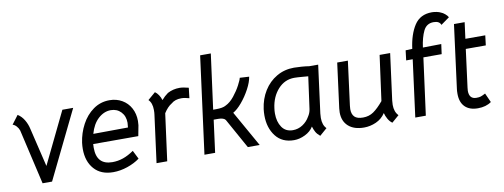

<svg xmlns="http://www.w3.org/2000/svg" viewBox="-62 -1073 3723 1417"><g transform="rotate(-10 1800.0 -364.5)"><path d="M21 -463 70 -528Q99 -510 118 -478Q137 -446 145 -409L214 -120L402 -508H483L235 1H164L69 -411Q63 -429 49.5 -444Q36 -459 21 -463Z M581 -191Q581 -63 699 -63Q741 -63 780 -76.5Q819 -90 861 -119L893 -55Q854 -26 800 -7.5Q746 11 693 11Q601 11 550.5 -46Q500 -103 500 -196Q500 -219 503 -243Q513 -314 546.5 -377Q580 -440 634 -478.5Q688 -517 756 -517Q808 -517 849.5 -493Q891 -469 914 -426.5Q937 -384 937 -330Q937 -320 935 -298Q928 -258 920 -219H582Q581 -210 581 -191ZM856 -295 857 -307Q859 -323 859 -330Q859 -380 829 -411.5Q799 -443 753 -443Q702 -443 659 -404Q616 -365 596 -293Z M1349 -506 1340 -429Q1306 -439 1281 -439Q1233 -439 1205 -414Q1173 -395 1145 -351L1098 1H1018L1065 -355Q1067 -367 1067 -389Q1067 -442 1040 -468L1097 -517Q1111 -508 1123.5 -489.5Q1136 -471 1142 -450Q1164 -476 1191 -495Q1232 -517 1281 -517Q1307 -517 1349 -506Z M1791 1H1702L1577 -224Q1564 -242 1522 -242H1489L1457 1H1377L1473 -727H1553L1498 -315H1520Q1571 -315 1594 -329Q1628 -345 1658.5 -383Q1689 -421 1709.5 -460Q1730 -499 1732 -513L1802 -509Q1796 -469 1769 -418.5Q1742 -368 1706.5 -326Q1671 -284 1640 -267Z M1863 -207Q1863 -231 1866 -255Q1876 -330 1913 -389.5Q1950 -449 2008.5 -483Q2067 -517 2139 -517Q2162 -517 2195.5 -514.5Q2229 -512 2252 -508H2319L2272 -150Q2270 -126 2270 -117Q2270 -63 2298 -36L2243 12Q2221 -6 2211 -24.5Q2201 -43 2194 -66Q2173 -31 2131 -10.5Q2089 10 2048 10Q1959 10 1911 -52Q1863 -114 1863 -207ZM2178 -142Q2195 -167 2199 -196L2232 -436L2196 -439Q2148 -443 2129 -443Q2056 -443 2006 -387.5Q1956 -332 1945 -248Q1942 -229 1942 -208Q1942 -146 1970 -105Q1998 -64 2052 -64Q2092 -64 2125.5 -86Q2159 -108 2178 -142Z M2414 -133Q2414 -143 2416 -163L2460 -499H2540L2497 -169Q2495 -151 2495 -143Q2495 -105 2514.5 -85.5Q2534 -66 2578 -66Q2623 -66 2657 -89.5Q2691 -113 2732 -162L2778 -500H2857L2811 -152Q2809 -130 2809 -120Q2809 -67 2838 -38L2784 9Q2766 -3 2752.5 -26.5Q2739 -50 2734 -72Q2707 -31 2663 -11.5Q2619 8 2573 8Q2498 8 2456 -29.5Q2414 -67 2414 -133Z M3102 -498 3240 -500 3230 -426H3093L3036 1H2957L3013 -426H2964L2973 -500L3023 -502Q3037 -609 3080.5 -676Q3124 -743 3212 -743Q3229 -743 3248 -739Q3267 -735 3278 -729Q3292 -724 3307.5 -711Q3323 -698 3330 -685L3266 -639Q3260 -655 3246.5 -662Q3233 -669 3212 -669Q3159 -669 3135.5 -621Q3112 -573 3102 -498Z M3294 -118Q3294 -141 3296 -153L3358 -629H3438L3422 -507H3571L3562 -433H3412L3375 -149Q3373 -131 3373 -126Q3373 -64 3427 -64Q3448 -64 3460 -68Q3472 -72 3495 -84L3526 -15Q3486 14 3425 14Q3362 14 3328 -20Q3294 -54 3294 -118Z"/></g></svg>

Font: Bellota Text
Style: Bold Italic
Weight: 700
Italic angle: -7.5°
Designer: Kemie Guaida
Foundry: Kemie Guaida
Version: Version 4.001